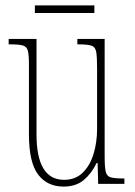

<svg xmlns="http://www.w3.org/2000/svg" viewBox="-20 -680 498 710"><path d="M215 10Q155 10 121 -34.5Q87 -79 87 -184V-443Q87 -477 83 -492.5Q79 -508 64 -512Q49 -516 16 -516H12V-536H115V-183Q115 -15 217 -15Q259 -15 286 -41.5Q313 -68 326 -111Q339 -154 339 -203V-426Q339 -468 336 -487Q333 -506 318.5 -511Q304 -516 269 -516H266V-536H367V-101Q367 -62 371 -45Q375 -28 390 -24Q405 -20 438 -20H440V0H343L341 -77H337Q319 -39 290 -14.5Q261 10 215 10ZM109 -632V-660H329V-632Z"/></svg>

Font: Noto Serif Georgian ExtraCondensed Thin
Style: Regular
Weight: 100
Width: 2
Designer: Monotype Design Team, Akaki Razmadze
Foundry: Google LLC
Version: Version 2.003; ttfautohint (v1.8.4.7-5d5b)